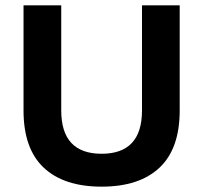

<svg xmlns="http://www.w3.org/2000/svg" viewBox="-20 -688 760 718"><path d="M68 -275V-668H209V-275Q209 -113 360 -113Q511 -113 511 -275V-668H652V-275Q652 -132 576.5 -61Q501 10 360 10Q219 10 143.5 -61Q68 -132 68 -275Z"/></svg>

Font: Gantari
Style: Bold
Weight: 700
Designer: Anugrah Pasau
Foundry: Lafontype
Version: Version 1.000